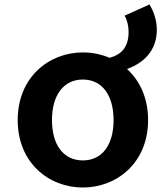

<svg xmlns="http://www.w3.org/2000/svg" viewBox="-20 -823 740 857"><path d="M547 -515C622 -542 680 -597 680 -691C680 -733 665 -775 647 -803L536 -753C547 -736 554 -708 554 -680C554 -612 521 -579 469 -565C432 -581 391 -589 350 -589C198 -589 59 -478 59 -287C59 -96 198 14 350 14C501 14 641 -96 641 -287C641 -386 604 -463 547 -515ZM350 -107C262 -107 212 -178 212 -287C212 -396 262 -468 350 -468C437 -468 487 -396 487 -287C487 -178 437 -107 350 -107Z"/></svg>

Font: Kawkab Mono
Style: Bold
Weight: 700
Monospace: yes
Designer: Abdullah Arif
Foundry: Abdullah Arif
Version: Version 1.000;PS 000.500;hotconv 1.0.88;makeotf.lib2.5.64775